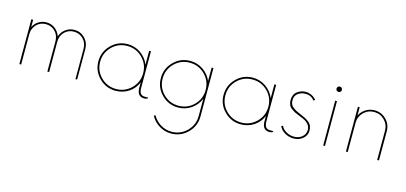

<svg xmlns="http://www.w3.org/2000/svg" viewBox="-77 -1215 4378 2070"><g transform="rotate(15 2112.0 -180.0)"><path d="M590 -510Q658.8 -510 706.9 -460.6Q755 -411.2 755 -336.2V0H736.2V-336.2Q736.2 -403.8 693.8 -446.9Q651.2 -490 588.8 -490Q526.2 -490 484.4 -446.9Q442.5 -403.8 442.5 -336.2V0H422.5V-336.2Q422.5 -403.8 380.6 -446.9Q338.8 -490 276.2 -490Q213.8 -490 171.9 -446.9Q130 -403.8 130 -336.2V0H110V-500H130V-418.8Q151.2 -461.2 190.6 -485.6Q230 -510 277.5 -510Q331.2 -510 373.1 -478.8Q415 -447.5 432.5 -396.2Q450 -447.5 493.1 -478.8Q536.2 -510 590 -510Z M1506.2 -10H1543.8V0Q1526.2 10 1506.2 10Q1425 10 1425 -88.8V-148.8Q1396.2 -76.2 1331.2 -33.1Q1266.2 10 1185 10Q1077.5 10 1001.2 -66.2Q925 -142.5 925 -250Q925 -357.5 1001.2 -433.8Q1077.5 -510 1185 -510Q1265 -510 1330 -465Q1395 -420 1425 -346.2V-500H1445V-88.8Q1445 -10 1506.2 -10ZM1015 -80Q1085 -10 1185 -10Q1285 -10 1355 -80Q1425 -150 1425 -250Q1425 -350 1355 -420Q1285 -490 1185 -490Q1085 -490 1015 -420Q945 -350 945 -250Q945 -150 1015 -80Z M2122.5 -500H2142.5V40Q2142.5 147.5 2066.2 223.8Q1990 300 1882.5 300Q1811.2 300 1750 263.1Q1688.8 226.2 1653.8 162.5L1671.2 153.8Q1703.8 212.5 1760 246.2Q1816.2 280 1882.5 280Q1982.5 280 2052.5 210Q2122.5 140 2122.5 40V-151.2Q2092.5 -78.8 2027.5 -34.4Q1962.5 10 1882.5 10Q1775 10 1698.8 -66.2Q1622.5 -142.5 1622.5 -250Q1622.5 -357.5 1698.8 -433.8Q1775 -510 1882.5 -510Q1962.5 -510 2027.5 -465.6Q2092.5 -421.2 2122.5 -350ZM1712.5 -80Q1782.5 -10 1882.5 -10Q1982.5 -10 2052.5 -80Q2122.5 -150 2122.5 -250Q2122.5 -350 2052.5 -420Q1982.5 -490 1882.5 -490Q1782.5 -490 1712.5 -420Q1642.5 -350 1642.5 -250Q1642.5 -150 1712.5 -80Z M2903.8 -10H2941.2V0Q2923.8 10 2903.8 10Q2822.5 10 2822.5 -88.8V-148.8Q2793.8 -76.2 2728.8 -33.1Q2663.8 10 2582.5 10Q2475 10 2398.8 -66.2Q2322.5 -142.5 2322.5 -250Q2322.5 -357.5 2398.8 -433.8Q2475 -510 2582.5 -510Q2662.5 -510 2727.5 -465Q2792.5 -420 2822.5 -346.2V-500H2842.5V-88.8Q2842.5 -10 2903.8 -10ZM2412.5 -80Q2482.5 -10 2582.5 -10Q2682.5 -10 2752.5 -80Q2822.5 -150 2822.5 -250Q2822.5 -350 2752.5 -420Q2682.5 -490 2582.5 -490Q2482.5 -490 2412.5 -420Q2342.5 -350 2342.5 -250Q2342.5 -150 2412.5 -80Z M3171.2 10Q3117.5 10 3071.2 -18.1Q3025 -46.2 3010 -86.2L3028.8 -92.5Q3041.2 -58.8 3082.5 -34.4Q3123.8 -10 3171.2 -10Q3223.8 -10 3260.6 -40Q3297.5 -70 3297.5 -120Q3297.5 -152.5 3277.5 -177.5Q3257.5 -202.5 3235.6 -213.8Q3213.8 -225 3172.5 -241.2Q3140 -253.8 3121.2 -263.1Q3102.5 -272.5 3079.4 -288.8Q3056.2 -305 3045.6 -328.1Q3035 -351.2 3035 -382.5Q3035 -446.2 3077.5 -478.1Q3120 -510 3171.2 -510Q3207.5 -510 3240 -493.1Q3272.5 -476.2 3290 -452.5L3273.8 -440Q3240 -488.8 3172.5 -488.8Q3126.2 -488.8 3090.6 -462.5Q3055 -436.2 3055 -385Q3055 -358.8 3064.4 -339.4Q3073.8 -320 3095 -305Q3116.2 -290 3131.9 -282.5Q3147.5 -275 3178.8 -261.2Q3213.8 -246.2 3231.2 -237.5Q3248.8 -228.8 3272.5 -211.2Q3296.2 -193.8 3306.9 -170Q3317.5 -146.2 3317.5 -115Q3317.5 -62.5 3275 -26.2Q3232.5 10 3171.2 10Z M3532.5 -608.8Q3523.8 -600 3511.2 -600Q3498.8 -600 3490 -608.8Q3481.2 -617.5 3481.2 -630Q3481.2 -642.5 3490 -651.2Q3498.8 -660 3511.2 -660Q3523.8 -660 3532.5 -651.2Q3541.2 -642.5 3541.2 -630Q3541.2 -617.5 3532.5 -608.8ZM3501.2 0V-500H3521.2V0Z M3940 -510Q4016.2 -510 4070 -456.2Q4123.8 -402.5 4123.8 -326.2V0H4103.8V-326.2Q4103.8 -395 4056.2 -443.1Q4008.8 -491.2 3940 -491.2Q3871.2 -491.2 3823.1 -443.1Q3775 -395 3775 -326.2V0H3755V-500H3775V-407.5Q3797.5 -453.8 3841.9 -481.9Q3886.2 -510 3940 -510Z"/></g></svg>

Font: Now Thin
Style: Regular
Weight: 250
Designer: Alfredo Marco Pradil
Foundry: Alfredo Marco Pradil
Version: Version 1.002;PS 001.002;hotconv 1.0.88;makeotf.lib2.5.64775